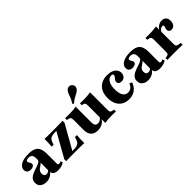

<svg xmlns="http://www.w3.org/2000/svg" viewBox="147 -1628 2583 2583"><g transform="rotate(-45 1438.5 -336.0)"><path d="M277.4 -209.7V-311.3Q277.4 -353.2 260.9 -372.6Q244.4 -391.9 208.9 -391.9Q186.3 -391.9 173 -385.1Q159.7 -378.2 159.7 -365.3Q159.7 -355.6 166.5 -345.2Q173.4 -334.7 179.8 -323.4Q186.3 -312.1 186.3 -298.4Q186.3 -279 167.3 -266.9Q148.4 -254.8 118.5 -254.8Q85.5 -254.8 66.5 -271.8Q47.6 -288.7 47.6 -318.5Q47.6 -352.4 71.8 -377.4Q96 -402.4 139.5 -416.1Q183.1 -429.8 242.7 -429.8Q338.7 -429.8 380.6 -389.5Q422.6 -349.2 422.6 -255.6V-209.7ZM150 11.3Q95.2 11.3 63.3 -15.7Q31.5 -42.7 31.5 -89.5Q31.5 -125.8 49.2 -149.2Q66.9 -172.6 94.8 -187.1Q122.6 -201.6 154 -212.1Q185.5 -222.6 213.7 -232.3Q241.9 -241.9 260.1 -255.2Q278.2 -268.5 278.2 -289.5L282.3 -242.7Q278.2 -227.4 266.5 -217.3Q254.8 -207.3 240.7 -198.4Q226.6 -189.5 212.9 -178.6Q199.2 -167.7 190.7 -152.8Q182.3 -137.9 182.3 -115.3Q182.3 -90.3 194.4 -76.6Q206.5 -62.9 228.2 -62.9Q245.2 -62.9 259.7 -71.4Q274.2 -79.8 284.7 -98.4L286.3 -60.5Q261.3 -24.2 227.4 -6.5Q193.5 11.3 150 11.3ZM422.6 -74.2Q422.6 -55.6 427.4 -48.8Q432.3 -41.9 445.2 -41.9Q454.8 -41.9 463.3 -44.8Q471.8 -47.6 479.8 -53.2L492.7 -23.4Q472.6 -6.5 441.5 2.4Q410.5 11.3 374.2 11.3Q323.4 11.3 300.4 -8.1Q277.4 -27.4 277.4 -70.2V-209.7H422.6Z M535.5 0V-36.3L729.8 -381.5H706.5Q660.5 -381.5 635.1 -371.4Q609.7 -361.3 596.4 -338.3Q583.1 -315.3 572.6 -276.6H534.7Q538.7 -314.5 540.3 -349.6Q541.9 -384.7 540.3 -418.5Q566.1 -416.9 591.9 -416.5Q617.7 -416.1 643.5 -416.1H706.5H746.8Q781.5 -416.1 816.9 -416.9Q852.4 -417.7 885.5 -418.5V-382.3L690.3 -37.1H712.9Q759.7 -37.1 785.1 -48Q810.5 -58.9 824.2 -82.7Q837.9 -106.5 847.6 -146H885.5Q882.3 -107.3 880.2 -71Q878.2 -34.7 879.8 0Q854 -1.6 828.2 -2Q802.4 -2.4 777.4 -2.4H712.9H673.4Q638.7 -2.4 603.2 -2Q567.7 -1.6 535.5 0Z M1143.5 -419.4V-209.7H998.4V-322.6Q998.4 -354 988.7 -365.7Q979 -377.4 950 -381.5L933.9 -383.1V-419.4Q954.8 -418.5 972.2 -418.1Q989.5 -417.7 1012.9 -417.7Q1052.4 -417.7 1083.9 -420.6Q1115.3 -423.4 1143.5 -428.2ZM1143.5 -209.7V-124.2Q1143.5 -90.3 1157.3 -73.4Q1171 -56.5 1200 -56.5Q1229.8 -56.5 1253.6 -77.4Q1277.4 -98.4 1296.8 -145.2L1307.3 -133.9Q1279 -55.6 1235.9 -22.6Q1192.7 10.5 1133.1 10.5Q1066.1 10.5 1032.3 -25.4Q998.4 -61.3 998.4 -131.5V-209.7ZM1271.8 0V-209.7H1416.9V-96.8Q1416.9 -65.3 1426.2 -53.6Q1435.5 -41.9 1465.3 -37.9L1481.5 -36.3V0Q1460.5 -0.8 1443.1 -1.2Q1425.8 -1.6 1401.6 -1.6Q1362.9 -1.6 1331.5 0.8Q1300 3.2 1271.8 8.9ZM1416.9 -419.4V-209.7H1271.8V-322.6Q1271.8 -354 1262.9 -366.1Q1254 -378.2 1228.2 -381.5L1216.1 -383.1V-419.4Q1236.3 -418.5 1253.2 -418.1Q1270.2 -417.7 1291.1 -417.7Q1327.4 -417.7 1358.1 -420.6Q1388.7 -423.4 1416.9 -428.2ZM1156.5 -472.6 1138.7 -487.9Q1166.9 -531.5 1179 -562.1Q1191.1 -592.7 1198.8 -615.7Q1206.5 -638.7 1222.6 -658.1Q1240.3 -680.6 1266.5 -683.9Q1292.7 -687.1 1313.7 -668.5Q1332.3 -651.6 1333.5 -627Q1334.7 -602.4 1316.9 -581.5Q1303.2 -565.3 1287.9 -556Q1272.6 -546.8 1253.2 -537.1Q1233.9 -527.4 1210.1 -512.9Q1186.3 -498.4 1156.5 -472.6Z M1726.6 11.3Q1665.3 11.3 1621 -14.9Q1576.6 -41.1 1552.8 -89.9Q1529 -138.7 1529 -206.5Q1529 -276.6 1554.4 -326.6Q1579.8 -376.6 1627.8 -403.2Q1675.8 -429.8 1742.7 -429.8Q1791.1 -429.8 1827 -415.3Q1862.9 -400.8 1882.7 -374.6Q1902.4 -348.4 1902.4 -312.9Q1902.4 -279 1881 -254.8Q1859.7 -230.6 1821.8 -230.6Q1795.2 -230.6 1779.4 -243.5Q1763.7 -256.5 1763.7 -277.4Q1763.7 -297.6 1775.4 -311.7Q1787.1 -325.8 1798.4 -338.3Q1809.7 -350.8 1809.7 -366.1Q1809.7 -376.6 1801.2 -381.9Q1792.7 -387.1 1778.2 -387.1Q1733.1 -387.1 1706.5 -342.7Q1679.8 -298.4 1679.8 -222.6Q1679.8 -145.2 1705.2 -104Q1730.6 -62.9 1779 -62.9Q1812.9 -62.9 1837.1 -82.3Q1861.3 -101.6 1879 -139.5L1912.9 -121.8Q1887.9 -55.6 1840.7 -22.2Q1793.5 11.3 1726.6 11.3Z M2215.3 -209.7V-311.3Q2215.3 -353.2 2198.8 -372.6Q2182.3 -391.9 2146.8 -391.9Q2124.2 -391.9 2110.9 -385.1Q2097.6 -378.2 2097.6 -365.3Q2097.6 -355.6 2104.4 -345.2Q2111.3 -334.7 2117.7 -323.4Q2124.2 -312.1 2124.2 -298.4Q2124.2 -279 2105.2 -266.9Q2086.3 -254.8 2056.5 -254.8Q2023.4 -254.8 2004.4 -271.8Q1985.5 -288.7 1985.5 -318.5Q1985.5 -352.4 2009.7 -377.4Q2033.9 -402.4 2077.4 -416.1Q2121 -429.8 2180.6 -429.8Q2276.6 -429.8 2318.5 -389.5Q2360.5 -349.2 2360.5 -255.6V-209.7ZM2087.9 11.3Q2033.1 11.3 2001.2 -15.7Q1969.4 -42.7 1969.4 -89.5Q1969.4 -125.8 1987.1 -149.2Q2004.8 -172.6 2032.7 -187.1Q2060.5 -201.6 2091.9 -212.1Q2123.4 -222.6 2151.6 -232.3Q2179.8 -241.9 2198 -255.2Q2216.1 -268.5 2216.1 -289.5L2220.2 -242.7Q2216.1 -227.4 2204.4 -217.3Q2192.7 -207.3 2178.6 -198.4Q2164.5 -189.5 2150.8 -178.6Q2137.1 -167.7 2128.6 -152.8Q2120.2 -137.9 2120.2 -115.3Q2120.2 -90.3 2132.3 -76.6Q2144.4 -62.9 2166.1 -62.9Q2183.1 -62.9 2197.6 -71.4Q2212.1 -79.8 2222.6 -98.4L2224.2 -60.5Q2199.2 -24.2 2165.3 -6.5Q2131.5 11.3 2087.9 11.3ZM2360.5 -74.2Q2360.5 -55.6 2365.3 -48.8Q2370.2 -41.9 2383.1 -41.9Q2392.7 -41.9 2401.2 -44.8Q2409.7 -47.6 2417.7 -53.2L2430.6 -23.4Q2410.5 -6.5 2379.4 2.4Q2348.4 11.3 2312.1 11.3Q2261.3 11.3 2238.3 -8.1Q2215.3 -27.4 2215.3 -70.2V-209.7H2360.5Z M2598.4 -2.4Q2562.1 -2.4 2529.8 -1.6Q2497.6 -0.8 2461.3 0V-36.3L2477.4 -37.9Q2506.5 -41.1 2516.1 -52.8Q2525.8 -64.5 2525.8 -94.4V-209.7H2671V-94.4Q2671 -74.2 2675.4 -63.3Q2679.8 -52.4 2692.3 -46.8Q2704.8 -41.1 2728.2 -38.7L2750 -36.3V0Q2723.4 -0.8 2698.8 -1.2Q2674.2 -1.6 2649.6 -2Q2625 -2.4 2598.4 -2.4ZM2525.8 -209.7V-321.8Q2525.8 -353.2 2516.1 -364.9Q2506.5 -376.6 2477.4 -380.6L2461.3 -382.3V-418.5Q2481.5 -417.7 2499.2 -417.3Q2516.9 -416.9 2540.3 -416.9Q2579 -416.9 2610.5 -419.8Q2641.9 -422.6 2671 -427.4V-418.5V-209.7ZM2790.3 -247.6Q2766.9 -247.6 2753.2 -260.1Q2739.5 -272.6 2739.5 -293.5Q2739.5 -305.6 2743.1 -315.7Q2746.8 -325.8 2750.4 -335.1Q2754 -344.4 2754 -352.4Q2754 -370.2 2733.9 -370.2Q2720.2 -370.2 2707.3 -363.7Q2694.4 -357.3 2683.9 -344.8Q2673.4 -332.3 2667.7 -315.3L2666.9 -356.5Q2683.9 -391.1 2715.3 -410.9Q2746.8 -430.6 2782.3 -430.6Q2821.8 -430.6 2843.5 -407.3Q2865.3 -383.9 2865.3 -341.1Q2865.3 -299.2 2844.8 -273.4Q2824.2 -247.6 2790.3 -247.6Z"/></g></svg>

Font: Playfair 9pt Black
Style: Regular
Weight: 900
Designer: Claus Eggers Sørensen
Foundry: Claus Eggers Sørensen
Version: Version 2.203